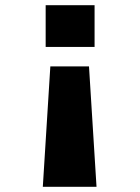

<svg xmlns="http://www.w3.org/2000/svg" viewBox="-20 -520 540 740"><path d="M323 -264 352 200H145L174 -264ZM344.5 -339H156V-500H344.5Z"/></svg>

Font: Trispace Thin ExtraBold
Style: Regular
Weight: 800
Version: Version 1.210